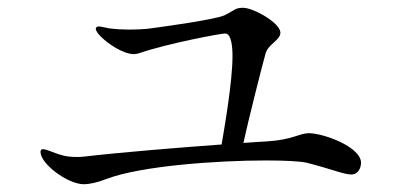

<svg xmlns="http://www.w3.org/2000/svg" viewBox="-20 -592 1040 493"><path d="M773 -250C749 -250 731 -233 666 -229C651 -228 630 -227 605 -225C617 -281 655 -431 662 -455C669 -479 700 -489 700 -508C700 -533 631 -572 604 -572C583 -572 582 -565 557 -553C533 -541 374 -520 358 -518C347 -517 330 -516 313 -516C296 -516 278 -517 262 -519C254 -520 241 -524 234 -524C233 -524 226 -524 226 -518C226 -512 233 -504 240 -497C257 -480 296 -453 324 -453C329 -453 332 -454 336 -455C412 -481 547 -506 558 -506C574 -506 577 -473 577 -448C577 -382 556 -262 549 -221C439 -213 291 -201 197 -190C189 -189 182 -189 175 -189C150 -189 136 -194 122 -199C111 -203 97 -209 90 -209C86 -209 84 -206 84 -202C84 -171 154 -119 195 -119C210 -119 229 -123 255 -133C342 -166 537 -180 663 -180C712 -180 751 -178 768 -174C831 -158 863 -144 882 -144C901 -144 907 -163 907 -174C907 -215 810 -250 773 -250Z"/></svg>

Font: Shippori Mincho OTF
Style: Regular
Weight: 400
Designer: FONTDASU
Foundry: FONTDASU / Google Inc. / but / Adobe
Version: Version 3.300;hotconv 1.0.109;makeotfexe 2.5.65596